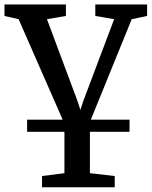

<svg xmlns="http://www.w3.org/2000/svg" viewBox="-22 -574 661 836"><path d="M96 0V-53H542V0ZM161 241.5V192.5L258.5 180V-35.5L59 -490.5L-2.5 -504.5V-554.5H265V-504.5L182.5 -490.5L315.5 -134L328 -95.5L341 -135L475 -490.5L393 -504.5V-554.5H618.5V-504.5L551.5 -490.5L369.5 -43V180L477.5 192.5V241.5Z"/></svg>

Font: Merriweather 20pt Medium
Style: Regular
Weight: 500
Version: Version 2.100